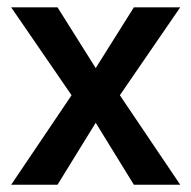

<svg xmlns="http://www.w3.org/2000/svg" viewBox="-20 -508 526 528"><path d="M10.7 0 176.8 -246.1 10.7 -487.8H138.2L243.2 -320.8L348.1 -487.8H475.6L309.6 -246.1L475.6 0H348.1L243.2 -170.4L138.2 0Z"/></svg>

Font: Acari Sans SemiBold
Style: Regular
Weight: 600
Designer: Alfredo Marco Pradil and Stefan Peev
Foundry: Hanken Design Co.
Version: Version 1.045;January 11, 2019;FontCreator 11.5.0.2425 64-bi